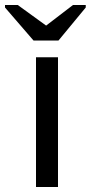

<svg xmlns="http://www.w3.org/2000/svg" viewBox="-78 -748 363 768"><path d="M66 0V-519H154V0ZM156 -586H56L-58 -718V-728H-7L106 -646H107L214 -728H265V-718Z"/></svg>

Font: Libra Sans
Style: Regular
Weight: 400
Foundry: Context Ltd
Version: Version 1.000; ttfautohint (v1.3)